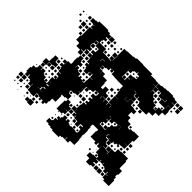

<svg xmlns="http://www.w3.org/2000/svg" viewBox="-147 -996 1302 1302"><g transform="rotate(45 504.0 -345.5)"><path d="M82 -109H58V-131H50V-171H58V-193H81V-200H86V-225H114V-204H117V-224H143V-204H153V-196H175V-175H182V-189H198V-173H184V-171H207V-194H225V-195H204V-227H225V-232H211V-250H229V-236H232V-251H230V-260H209V-282H230V-285H204V-311H200V-350H179V-372H201V-351H202V-379H230V-381H232V-401H230V-441H235V-466H265V-441H270V-432H291V-410H270V-401H290V-383H301V-400H319V-382H302V-376H325V-355H333V-368H347V-355H362V-369H378V-353H364V-350H384V-377H386V-405H410V-407H386V-432H362V-431H380V-411H360V-429H356V-405H324V-429H318V-441H300V-461H318V-467H296V-494H293V-522H292V-499H268V-523H291V-560H293V-583H292H262V-615H241V-611H260V-591H240V-610H239V-583H262V-559H240V-552H261V-530H240V-524H263V-498H237V-521H232V-499H210V-495H234V-467H206V-491H170V-518H167V-520H139V-562H145V-586H168H145V-615H144V-647H166V-650H149V-672H162V-674H143V-677H116V-705H143V-708H162V-719H191V-720H249V-713H272V-704H293V-678H272V-670H289V-652H271V-669V-640H266V-619H292H328V-588H357V-587H386V-559V-585H407V-589H388V-613H412V-594H414V-617H438H416V-645H414V-617H386V-645H414V-677V-707H441V-710H470V-711H496V-715H519V-722H581V-719V-720H611H669V-707H683V-708H717V-705H744V-677H720V-676H745V-648H746V-675H771V-677H746V-705H771V-710H798V-713H825V-716H875V-710H899V-704H923V-678H899V-676H925V-646H895V-619H896V-645H924V-619H928V-583H901V-550H870V-521H835V-496H806V-495H774V-497H746V-521H740V-527H716V-548H713V-528H687V-524H713V-498H687V-497H716V-468H747V-442V-464H773V-438H751V-406H775V-382H781V-377H806V-350H809V-345H829V-352H855V-356H905V-306H895V-286H868H895V-256H868V-255H894V-227H866V-225H847V-218H857V-204H843V-214H828V-203H812V-211H807V-194H773V-211H772V-199H750V-193H772V-171H778V-193H802V-169H780V-162H801V-140H780V-138H806V-165H834V-137H807V-115V-134H833V-118H835V-136H858H835V-166H864V-167H865V-196H892V-199H928H958V-175H964V-145V-116H965V-110H989V-72H982V-51H990V-28H997V26H943V14H925V-16H943V-18H927V-38H923V-18H897V-38H887V-45H864V-64H862V-49H838V-64H835V-46H810V-42H831V-20H810V-12H831V10H809V-11V18H771V-11H770V-15H744V-47H770V-51H805V-67H797V-54H783V-68H796V-74H773V-108V-131H772V-109H748V-130H740V-111H720V-124H673V-178H677V-194H653H629V-192H624V-169H628V-142H631V-100H628V-82H631V-56H635V-6H594V13H566V-10H563V12H538V17H522V31H458V25H434V20H409V14H385V-16H409V-22H415V-46H434V-52H421V-70H439V-57H440V-81H447V-104H473V-84H480V-101H500V-84H513V-78H530V-81H570V-77H589V-82H592V-100H589V-112H571V-130H589V-137H566V-135H536H504V-156H501V-140H479V-162H495V-166H475V-192H474V-167H446V-195H471V-230H475V-256H498V-263H482V-279H498V-292H481V-310H498V-319H478V-343H502V-323V-349H506V-372H482V-370H499V-352H481V-369H472V-349H448V-369V-343H414V-317H398V-316H415V-286H398V-284H413V-258H389V-252H359H357V-234H363V-248H377V-234H363V-228H387V-195H414V-175H422V-189H438V-173H424V-166H445V-136H425V-134H443V-108H425V-96H375V-146H376V-175H386V-194H363V-188H334V-179H338V-123H308H307V-94H303V-68H289V-52H271V-68H257V-54H243V-68H257V-69H230V-51H210V-71H228V-75H208V-73H207V-44H173V-47H146V-75H144V-101H142V-79H118V-101H110V-108H87V-130H82ZM325 -676H295V-706H325ZM983 -678H957V-704H983ZM951 -680H929V-702H951ZM110 -681H90V-701H110ZM348 -683H332V-699H348ZM406 -685H394V-697H406ZM45 -686H35V-696H45ZM72 -689H68V-693H72ZM372 -689H368V-693H372ZM983 -648H957V-674H983ZM774 -647H747V-626H748V-643H772V-623H780V-641H800V-621H782V-613H802V-594H812V-609H828V-593H813V-588H837V-561H859V-592H892V-616H865V-646V-666H863V-648H837V-646H865V-616H835V-644H803V-669H798V-672H774ZM320 -651H300V-671H320ZM349 -652H331V-670H349ZM47 -654H33V-668H47ZM137 -654H123V-668H137ZM797 -654H783V-668H797ZM377 -654H363V-668H377ZM106 -655H94V-667H106ZM406 -655H394V-667H406ZM946 -655H934V-667H946ZM538 -583H537V-560H561H566V-585H588V-588H567V-614H593V-593H594V-618H617V-638V-647H596V-662H592V-649H569V-642H561V-620H539V-641H538V-613ZM114 -617H86V-645H114ZM140 -621H120V-641H140ZM829 -622H811V-640H829ZM77 -624H63V-638H77ZM317 -624H303V-638H317ZM946 -625H934V-637H946ZM286 -625H274V-637H286ZM345 -626H335V-636H345ZM585 -626H575V-636H585ZM615 -626H605V-636H615ZM110 -591H90V-611H110ZM348 -593H332V-609H348ZM558 -593H542V-609H558ZM138 -593H122V-609H138ZM378 -593H362V-609H378ZM886 -595H874V-607H886ZM238 -561V-582H234V-561ZM560 -561H540V-581H560ZM139 -562H121V-580H139ZM857 -564H843V-578H857ZM286 -565H274V-577H286ZM662 -554H679V-556H662ZM357 -554H356V-531H358V-553H382V-531V-555H357ZM291 -530H269V-552H291ZM418 -523H390V-497H416V-473H417V-494H443V-473H482V-447H486V-410H504V-437H536V-410H539V-405H564V-377H539V-375H564V-352H566V-375H594V-353H597V-374H620V-376H595V-406H620H595V-436H623V-437H596V-462H591V-487H587V-474H573V-488H586V-522H561H531V-523H502V-525H474V-551H453V-550H469V-532H451V-548H442V-529H418ZM687 -528V-550H683V-528ZM409 -502H391V-520H409ZM737 -504H723V-518H737ZM683 -468H657V-490H656V-467H684V-494H683ZM260 -471H240V-491H260ZM800 -471H780V-491H800ZM290 -471H270V-491H290ZM737 -474H723V-488H737ZM767 -474H753V-488H767ZM560 -441H540V-461H560ZM288 -443H272V-459H288ZM586 -445H574V-457H586ZM588 -413H572V-429H588ZM315 -416H305V-426H315ZM554 -417H546V-425H554ZM270 -383V-401H268V-383ZM590 -381H570V-401H590ZM348 -383H332V-399H348ZM377 -384H363V-398H377ZM536 -352V-372H534V-352ZM625 -353V-371H623V-353ZM827 -354H813V-368H827ZM165 -356H155V-366H165ZM117 -254H83V-288H113V-318H115V-346H145V-318H147V-284H117ZM441 -320H419V-342H441ZM170 -321H150V-341H170ZM200 -321H180V-341H200ZM465 -326H455V-336H465ZM666 -315H678V-317H666ZM750 -314H771V-315H750ZM173 -288H147V-314H173ZM774 -293V-312H773V-293ZM200 -291H180V-311H200ZM678 -233H662V-247H656V-228H687V-226H712V-259H738H718V-283H738V-293H747V-311H722V-309H713V-288H687V-309H684V-287H666V-284H683V-258H664V-249H678ZM736 -295H724V-307H736ZM466 -295H454V-307H466ZM433 -298H427V-304H433ZM172 -259H148V-283H172ZM472 -259H448V-283H472ZM141 -260H119V-282H141ZM440 -261H420V-281H440ZM920 -261H900V-281H920ZM198 -263H182V-279H198ZM706 -265H694V-277H706ZM111 -230H89V-252H111ZM711 -230H689V-252H711ZM198 -233H182V-249H198ZM918 -233H902V-249H918ZM467 -234H453V-248H467ZM166 -235H154V-247H166ZM135 -236H125V-246H135ZM403 -238H397V-244H403ZM748 -223H745V-201H748V-223H760V-224H748ZM888 -203H872V-219H888ZM918 -203H902V-219H918ZM166 -205H154V-217H166ZM466 -205H454V-217H466ZM195 -206H185V-216H195ZM73 -208H67V-214H73ZM827 -174H813V-188H827ZM855 -176H845V-186H855ZM210 -162H230V-168H210ZM472 -139H448V-163H472ZM210 -134H226V-140H210ZM564 -107H536V-135H564ZM530 -111H510V-131H530ZM201 -110H179V-109H207V-131H201ZM469 -112H451V-130H469ZM495 -116H485V-126H495ZM208 -107H226V-108H208ZM83 -78H57V-104H83ZM53 -78H27V-104H53ZM558 -83H542V-99H558ZM586 -85H574V-97H586ZM106 -85H94V-97H106ZM403 -88H397V-94H403ZM433 -88H427V-94H433ZM523 -88H517V-94H523ZM762 -89H758V-93H762ZM141 -50H119V-72H141ZM81 -50H59V-72H81ZM49 -52H31V-70H49ZM736 -55H724V-67H736ZM104 -57H96V-65H104ZM403 -58H397V-64H403ZM763 -58H757V-64H763ZM229 -22H211V-40H229ZM258 -23H242V-39H258ZM167 -24H153V-38H167ZM406 -25H394V-37H406ZM886 -25H874V-37H886ZM855 -26H845V-36H855ZM105 -26H95V-36H105ZM74 -27H66V-35H74ZM44 -27H36V-35H44ZM193 -28H187V-34H193ZM237 16H203V-18H237ZM894 13H866V-15H894ZM863 12H837V-14H863ZM202 11H178V-13H202ZM920 9H900V-11H920ZM163 2H157V-4H163ZM102 1H98V-3H102Z"/></g></svg>

Font: Rubik Storm
Style: Regular
Weight: 400
Designer: Hubert and Fischer, NaN
Foundry: Hubert and Fischer, NaN
Version: Version 2.201